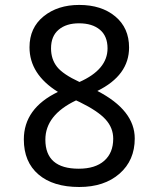

<svg xmlns="http://www.w3.org/2000/svg" viewBox="-20 -745 640 775"><path d="M373 -377.9Q523.9 -299.8 523.9 -186Q523.9 -97.7 462.4 -43.9Q400.9 9.8 299.8 9.8Q194.3 9.8 135.3 -40.8Q76.2 -91.3 76.2 -182.1Q76.2 -307.6 213.9 -374Q99.1 -445.3 99.1 -554.2Q99.1 -632.8 156 -679Q212.9 -725.1 299.8 -725.1Q389.6 -725.1 445.3 -678.7Q501 -632.3 501 -553.2Q501 -440.9 373 -377.9ZM300.8 -414.1Q414.1 -464.4 414.1 -549.8Q414.1 -599.1 383.3 -625Q352.5 -650.9 298.8 -650.9Q247.1 -650.9 216.6 -625Q186 -599.1 186 -549.8Q186 -505.9 210.2 -475.3Q234.4 -444.8 300.8 -414.1ZM287.1 -339.8Q163.1 -280.8 163.1 -181.2Q163.1 -64 297.9 -64Q364.3 -64 400.6 -95.9Q437 -127.9 437 -185.1Q437 -229 406.2 -262.9Q375.5 -296.9 301.8 -333Z"/></svg>

Font: TypoPRO Noto Mono
Style: Regular
Weight: 400
Designer: Monotype Design Team
Foundry: Monotype Imaging Inc.
Version: Version 1.00